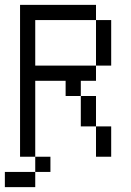

<svg xmlns="http://www.w3.org/2000/svg" viewBox="-20 -645 540 790"><path d="M187.5 62.5V0H125V62.5H0V125H125V62.5ZM125 0V-312.5H250V-250H312.5Q312.5 -250 312.5 -125H375Q375 -125 375 0H437.5Q437.5 0 437.5 -125H375Q375 -125 375 -250H312.5V-312.5H375V-375H125V-562.5H375V-375H437.5V-562.5H375V-625H62.5Q62.5 -625 62.5 0Z"/></svg>

Font: BFUnifontExMono
Style: Regular
Weight: 500
Version: Version 15.0.06